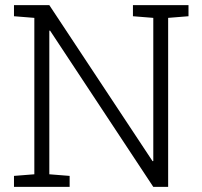

<svg xmlns="http://www.w3.org/2000/svg" viewBox="-20 -731 790 751"><path d="M717.3 -710.9V-667.5L637.7 -661.1V0H579.6L175.8 -611.3L172.9 -610.8V-49.3L252.4 -43V0H34.7V-43L114.3 -49.3V-661.1L34.7 -667.5V-710.9H114.3H172.9L576.7 -100.6L579.6 -101.1V-661.1L500 -667.5V-710.9H637.7Z"/></svg>

Font: TypoPRO Roboto Slab
Style: Light
Weight: 300
Designer: Google
Version: Version 1.100263; 2013; ttfautohint (v0.94.20-1c74) -l 8 -r 